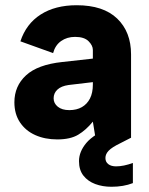

<svg xmlns="http://www.w3.org/2000/svg" viewBox="-20 -527 570 734"><path d="M449 -63 480 0 439 21Q408 36 395.5 49Q383 62 383 77Q383 92 394 100.5Q405 109 424 109Q452 109 488 96V173Q470 180 449.5 183.5Q429 187 406 187Q372 187 344 176.5Q316 166 299 144.5Q282 123 282 89Q282 53 310 19.5Q338 -14 414 -47ZM345 0 335 -62Q309 -30 279 -12Q249 6 199 6Q152 6 115 -10.5Q78 -27 56.5 -59Q35 -91 35 -136Q35 -198 79.5 -239Q124 -280 218 -290L335 -303V-336Q335 -353 318.5 -369.5Q302 -386 267 -386Q236 -386 213.5 -370Q191 -354 183 -324L58 -369Q80 -436 135.5 -471.5Q191 -507 273 -507Q375 -507 428 -456Q481 -405 481 -319V0ZM335 -213 242 -202Q214 -198 199.5 -184.5Q185 -171 185 -151Q185 -132 201 -119Q217 -106 245 -106Q273 -106 293 -117.5Q313 -129 324 -150.5Q335 -172 335 -204Z"/></svg>

Font: Albert Sans ExtraBold
Style: Regular
Weight: 800
Designer: Andreas Rasmussen
Foundry: a.Foundry
Version: Version 1.025